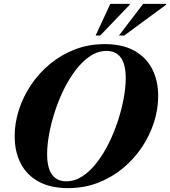

<svg xmlns="http://www.w3.org/2000/svg" viewBox="-20 -955 875 988"><path d="M794 -460.5Q794 -393 772.2 -325.2Q750.5 -257.5 709.8 -196.8Q669 -136 611.8 -88.8Q554.5 -41.5 483.5 -14.2Q412.5 13 330.5 13Q239.5 13 178.2 -20.8Q117 -54.5 86.2 -114.8Q55.5 -175 55.5 -254.5Q55.5 -322 77.2 -389.8Q99 -457.5 139.8 -518.2Q180.5 -579 237.8 -626.2Q295 -673.5 366 -700.8Q437 -728 519 -728Q610 -728 671 -694.2Q732 -660.5 763 -600.2Q794 -540 794 -460.5ZM222.5 -162.5Q222.5 -90.5 248 -56.2Q273.5 -22 321 -22Q364.5 -22 404.2 -48Q444 -74 478 -118Q512 -162 539.5 -217.2Q567 -272.5 586.5 -332.2Q606 -392 616.5 -449Q627 -506 627 -552.5Q627 -624.5 601.5 -658.8Q576 -693 528.5 -693Q484.5 -693 445 -667Q405.5 -641 371.5 -597Q337.5 -553 310 -497.8Q282.5 -442.5 263 -382.8Q243.5 -323 233 -266Q222.5 -209 222.5 -162.5ZM592 -772 716.5 -935H835L834.5 -930.5L619 -772ZM472 -772 547.5 -935H648L647.5 -930.5L495.5 -772Z"/></svg>

Font: Newsreader Display
Style: Bold Italic
Weight: 700
Italic angle: -17°
Designer: Hugues Gentile
Foundry: Production Type
Version: Version 1.001